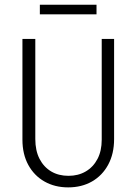

<svg xmlns="http://www.w3.org/2000/svg" viewBox="-20 -791 582 819"><path d="M270.8 8.3Q213.9 8.3 169.8 -16.7Q125.7 -41.7 100.7 -87.5Q75.7 -133.3 75.7 -195.1V-625H130.6V-197.9Q130.6 -148.6 148.6 -113.5Q166.7 -78.5 198.3 -59.7Q229.9 -41 272.2 -41Q313.9 -41 345.8 -59.7Q377.8 -78.5 395.8 -112.8Q413.9 -147.2 413.9 -195.1V-625H466.7V-197.9Q466.7 -135.4 441.7 -88.9Q416.7 -42.4 372.6 -17Q328.5 8.3 270.8 8.3ZM150 -729.9V-770.8H391.7V-729.9Z"/></svg>

Font: Afacad Flux Light
Style: Regular
Weight: 300
Designer: Kristian Moeller
Foundry: Dicotype
Version: Version 1.100